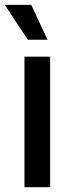

<svg xmlns="http://www.w3.org/2000/svg" viewBox="-30 -783 302 803"><path d="M72.3 0V-545.9H179.7V0ZM86.4 -616.7 -9.8 -762.7H100.6L168.9 -616.7Z"/></svg>

Font: Inter Medium
Style: Regular
Weight: 500
Designer: Rasmus Andersson
Foundry: rsms
Version: Version 4.001;git-9221beed3